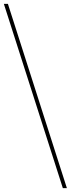

<svg xmlns="http://www.w3.org/2000/svg" viewBox="-57 -846 371 996"><path d="M-16 -826H-37L269 130H290Z"/></svg>

Font: Argentum Sans Thin
Style: Regular
Weight: 250
Designer: Julieta Ulanovsky
Foundry: Julieta Ulanovsky
Version: Version 5.001;February 15, 2019;FontCreator 11.5.0.2425 64-b